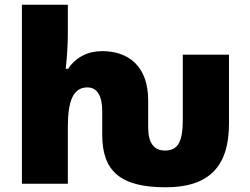

<svg xmlns="http://www.w3.org/2000/svg" viewBox="-20 -780 1062 815"><path d="M683 15C864 15 952 -70 952 -255V-548H756V-273C756 -175 734 -141 680 -141C634 -141 609 -173 609 -238V-353C609 -500 525 -563 413 -563C353 -563 302 -537 269 -488H259C265 -541 268 -594 268 -646V-760H73V0H268V-241C268 -346 288 -409 351 -409C393 -409 414 -372 414 -308V-207C414 -53 492 15 683 15Z"/></svg>

Font: Noto Sans UI Black
Style: Regular
Weight: 900
Designer: Monotype Design Team
Foundry: Monotype Imaging Inc.
Version: Version 1.901